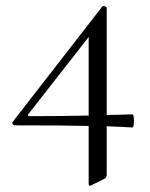

<svg xmlns="http://www.w3.org/2000/svg" viewBox="-20 -418 491 628"><path d="M413 -44Q418 -44 418 -22.5Q418 -1 413 -1Q383 -3 329 -5V153Q329 164 321 167L279 188Q270 193 270 182V-6Q207 -8 29 -8Q24 -8 21.5 -12Q19 -16 22 -20L314 -396Q316 -399 322.5 -397.5Q329 -396 329 -392V-42Q353 -42 413 -44ZM78 -38Q164 -38 270 -40V-297L73 -45Q68 -38 78 -38Z"/></svg>

Font: Cormorant
Style: Regular
Weight: 400
Designer: Christian Thalmann (Catharsis Fonts)
Version: Version 1.000;PS 001.000;hotconv 1.0.70;makeotf.lib2.5.58329